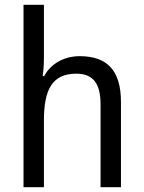

<svg xmlns="http://www.w3.org/2000/svg" viewBox="-20 -780 599 800"><path d="M163 -540V-760H78V0H163V-278C163 -406 197 -473 298 -473C368 -473 399 -432 399 -345V0H484V-355C484 -485 428 -546 312 -546C250 -546 193 -517 164 -463H158C161 -485 163 -513 163 -540Z"/></svg>

Font: Noto Sans Khmer UI SemiCondensed
Style: Regular
Weight: 400
Width: 4
Designer: Danh Hong and the Monotype Design Team
Foundry: Monotype Imaging Inc.
Version: Version 2.002